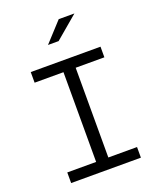

<svg xmlns="http://www.w3.org/2000/svg" viewBox="-168 -1038 936 1138"><g transform="rotate(-20 300.0 -469.0)"><path d="M80 0V-67H262V-633H80V-700H520V-633H339V-67H520V0ZM231 -816 343 -938H442L298 -816Z"/></g></svg>

Font: Red Hat Mono
Style: Regular
Weight: 300
Monospace: yes
Designer: Pentagram, MCKL
Foundry: Pentagram, MCKL
Version: Version 1.023